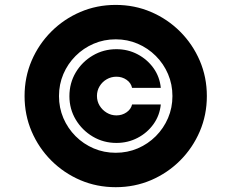

<svg xmlns="http://www.w3.org/2000/svg" viewBox="-20 -759 952 790"><path d="M265.6 -363.3Q265.6 -417 291.5 -460.7Q317.4 -504.4 361.6 -530.5Q405.8 -556.6 459 -556.6Q506.3 -556.6 546.1 -535.6Q585.9 -514.6 611.6 -478.8Q637.2 -442.9 641.6 -397.5H523.4Q519 -418 500.7 -430.7Q482.4 -443.4 459 -443.4Q437.5 -443.4 419.2 -432.9Q400.9 -422.4 389.9 -404.3Q378.9 -386.2 378.9 -364.3Q378.9 -342.3 389.9 -324.2Q400.9 -306.2 419.2 -295.2Q437.5 -284.2 459 -284.2Q482.4 -284.2 500.7 -296.9Q519 -309.6 523.4 -329.1H641.6Q637.2 -284.2 611.6 -248.3Q585.9 -212.4 546.1 -191.7Q506.3 -170.9 459 -170.9Q405.8 -170.9 361.8 -197Q317.9 -223.1 291.7 -266.8Q265.6 -310.5 265.6 -363.3ZM456.1 11.2Q378.4 11.2 310.5 -17.8Q242.7 -46.9 190.9 -98.6Q139.2 -150.4 110.1 -218.3Q81.1 -286.1 81.1 -363.8Q81.1 -441.4 110.1 -509.3Q139.2 -577.1 190.9 -628.9Q242.7 -680.7 310.5 -709.7Q378.4 -738.8 456.1 -738.8Q533.7 -738.8 601.6 -709.7Q669.4 -680.7 721.2 -628.9Q772.9 -577.1 802 -509.3Q831.1 -441.4 831.1 -363.8Q831.1 -286.1 802 -218.3Q772.9 -150.4 721.2 -98.6Q669.4 -46.9 601.6 -17.8Q533.7 11.2 456.1 11.2ZM456.1 -130.4Q504.4 -130.4 546.6 -148.4Q588.9 -166.5 621.1 -198.7Q653.3 -231 671.4 -273.2Q689.5 -315.4 689.5 -363.8Q689.5 -412.1 671.4 -454.3Q653.3 -496.6 621.1 -528.8Q588.9 -561 546.6 -579.1Q504.4 -597.2 456.1 -597.2Q407.7 -597.2 365.5 -579.1Q323.2 -561 291 -528.8Q258.8 -496.6 240.7 -454.3Q222.7 -412.1 222.7 -363.8Q222.7 -315.4 240.7 -273.2Q258.8 -231 291 -198.7Q323.2 -166.5 365.5 -148.4Q407.7 -130.4 456.1 -130.4Z"/></svg>

Font: Inter 16pt Black
Style: Regular
Weight: 900
Version: Version 4.001;git-66647c0bb